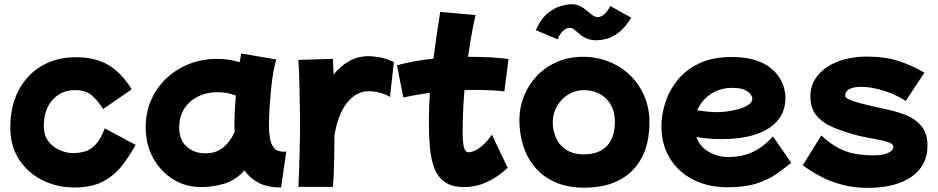

<svg xmlns="http://www.w3.org/2000/svg" viewBox="-20 -830 4556 933"><path d="M342 81Q258 81 187 46Q116 11 73 -54.5Q30 -120 30 -211Q30 -313 70 -390Q110 -467 182 -509.5Q254 -552 350 -552Q442 -552 506 -514.5Q570 -477 620 -396L481 -300Q453 -345 424 -368.5Q395 -392 345 -392Q277 -392 235 -344.5Q193 -297 193 -218Q193 -172 215.5 -143Q238 -114 271 -100Q304 -86 333 -86Q363 -86 391 -93.5Q419 -101 444 -127Q469 -153 489 -206L639 -126Q609 -71 572 -24Q535 23 480.5 52Q426 81 342 81Z M956 79Q881 79 820 40.5Q759 2 723.5 -63.5Q688 -129 688 -210Q688 -286 716 -347.5Q744 -409 792.5 -453Q841 -497 903 -520.5Q965 -544 1033 -544Q1090 -544 1145 -528Q1149 -549 1152 -570L1323 -541Q1316 -522 1309 -484Q1302 -446 1297.5 -399Q1293 -352 1290 -305Q1287 -258 1287 -220Q1287 -189 1291.5 -159.5Q1296 -130 1311 -111.5Q1326 -93 1357 -93H1371L1346 81Q1280 81 1237 58.5Q1194 36 1168 -2Q1125 46 1070 62.5Q1015 79 956 79ZM852 -190Q857 -142 891.5 -113.5Q926 -85 979 -85Q1030 -85 1064 -112.5Q1098 -140 1120 -188Q1119 -204 1119 -221Q1119 -256 1121 -293Q1123 -330 1126 -366Q1084 -382 1038 -382Q984 -382 941.5 -360.5Q899 -339 875 -301Q851 -263 851 -213Q851 -207 851 -201Q851 -195 852 -190Z M1430 78Q1434 -5 1436 -88Q1438 -171 1438 -252Q1437 -326 1435.5 -398.5Q1434 -471 1430 -539L1598 -544Q1599 -507 1601 -468Q1633 -508 1675.5 -532.5Q1718 -557 1773 -557Q1794 -557 1827 -551Q1860 -545 1894 -528L1875 -359Q1850 -374 1821.5 -380.5Q1793 -387 1774 -387Q1710 -387 1665.5 -329.5Q1621 -272 1605 -170Q1605 -100 1603.5 -36.5Q1602 27 1598 78Z M2235 79Q2175 79 2140 53.5Q2105 28 2089 -17Q2073 -62 2068.5 -120Q2064 -178 2064 -242Q2064 -308 2069 -379Q2002 -370 1940 -356L1909 -513Q1992 -535 2086 -545Q2093 -596 2101 -652.5Q2109 -709 2119 -772L2291 -757Q2279 -705 2270 -653.5Q2261 -602 2254 -554Q2310 -554 2359.5 -551.5Q2409 -549 2451 -543L2431 -386Q2396 -390 2358.5 -391.5Q2321 -393 2283 -393Q2260 -393 2237 -392Q2231 -319 2229.5 -267Q2228 -215 2228 -193Q2228 -138 2234.5 -114Q2241 -90 2256 -90Q2273 -90 2294 -101.5Q2315 -113 2335.5 -133Q2356 -153 2370 -176L2447 -15Q2348 79 2235 79Z M2819 82Q2739 82 2679.5 56Q2620 30 2581 -15.5Q2542 -61 2523 -120Q2504 -179 2504 -244Q2504 -310 2527.5 -366.5Q2551 -423 2592.5 -465Q2634 -507 2690 -530.5Q2746 -554 2812 -554Q2881 -554 2940 -530Q2999 -506 3043 -463Q3087 -420 3111.5 -362Q3136 -304 3136 -236Q3136 -85 3053 -1.5Q2970 82 2819 82ZM2818 -80Q2891 -80 2929.5 -121Q2968 -162 2968 -239Q2968 -308 2926 -350Q2884 -392 2816 -392Q2775 -392 2741 -370.5Q2707 -349 2686.5 -313.5Q2666 -278 2666 -235Q2666 -197 2681.5 -161Q2697 -125 2731 -102.5Q2765 -80 2818 -80ZM2583.7 -683.3Q2608.2 -739.1 2642 -766.1Q2675.9 -793 2707.2 -801.3Q2738.6 -809.7 2755.2 -809.7Q2780.7 -809.7 2798.8 -800.4Q2817 -791.1 2831.7 -778.3Q2846.4 -765.6 2859.1 -756.3Q2871.9 -747 2885.6 -747Q2902.2 -747 2918.9 -763.1Q2935.6 -779.3 2945.4 -800.9L3047.3 -744Q3016.9 -694 2984.6 -670.5Q2952.2 -647 2924.8 -640.6Q2897.3 -634.3 2880.7 -634.3Q2849.3 -634.3 2829.2 -643.6Q2809.1 -652.9 2795.9 -664.6Q2782.7 -676.4 2771.4 -685.7Q2760.1 -695 2746.4 -695Q2733.7 -695 2717 -680.8Q2700.4 -666.6 2689.6 -639.2Z M3516 80Q3420 80 3347.5 42.5Q3275 5 3234.5 -62Q3194 -129 3194 -217Q3194 -270 3212 -328.5Q3230 -387 3270 -438Q3310 -489 3375.5 -521Q3441 -553 3535 -553Q3603 -553 3649.5 -538Q3696 -523 3725.5 -499Q3755 -475 3770.5 -448Q3786 -421 3791.5 -396.5Q3797 -372 3797 -356Q3797 -259 3715.5 -206.5Q3634 -154 3485 -154Q3451 -154 3420.5 -157Q3390 -160 3364 -164Q3383 -114 3427 -90.5Q3471 -67 3518 -67Q3586 -67 3638 -91.5Q3690 -116 3736 -167L3825 -39Q3793 -13 3753.5 15Q3714 43 3657 61.5Q3600 80 3516 80ZM3538 -403Q3479 -403 3434 -373Q3389 -343 3368 -294Q3393 -290 3417.5 -287.5Q3442 -285 3466 -285Q3488 -285 3516.5 -289Q3545 -293 3572.5 -301Q3600 -309 3618 -321.5Q3636 -334 3636 -351Q3636 -359 3628 -371Q3620 -383 3599 -393Q3578 -403 3538 -403Z M4196 83Q4128 83 4070 67Q4012 51 3965 26Q3918 1 3881 -27L3971 -172Q4013 -133 4052 -112Q4091 -91 4133.5 -83Q4176 -75 4226 -75Q4269 -75 4295 -86.5Q4321 -98 4321 -116Q4321 -131 4296 -139.5Q4271 -148 4232 -154.5Q4193 -161 4150 -171Q4089 -187 4036 -208Q3983 -229 3950.5 -265Q3918 -301 3918 -361Q3918 -409 3941 -445.5Q3964 -482 4002.5 -506.5Q4041 -531 4090 -543Q4139 -555 4191 -555Q4281 -555 4346.5 -533.5Q4412 -512 4472 -477L4381 -339Q4351 -360 4312.5 -375.5Q4274 -391 4235.5 -399.5Q4197 -408 4164 -408Q4128 -408 4107.5 -397Q4087 -386 4087 -366Q4087 -354 4112.5 -343.5Q4138 -333 4210 -316Q4253 -306 4301 -295.5Q4349 -285 4391.5 -266.5Q4434 -248 4460.5 -213.5Q4487 -179 4487 -122Q4487 -26 4410 28.5Q4333 83 4196 83Z"/></svg>

Font: Mochiy Pop P One
Style: Regular
Weight: 400
Designer: FONTDASU
Foundry: FONTDASU / Google Inc. / Adobe
Version: Version 2.000